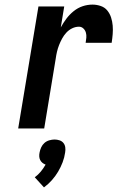

<svg xmlns="http://www.w3.org/2000/svg" viewBox="-20 -558 540 834"><path d="M59 0 147 -530H259L244 -439Q255 -459 268.5 -477Q282 -495 300 -509.5Q318 -524 339 -531Q360 -538 382 -538Q400 -538 417.5 -532Q435 -526 446 -512.5Q457 -499 462.5 -482Q468 -465 469.5 -447Q471 -429 469.5 -410Q468 -391 465 -372H352Q354 -383 355 -394.5Q356 -406 353 -416.5Q350 -427 342 -434.5Q334 -442 323 -442Q308 -442 293.5 -435Q279 -428 268 -416Q257 -404 249.5 -390Q242 -376 236.5 -362Q231 -348 227.5 -333Q224 -318 222 -303L172 0ZM171 256 131 212Q146 201 157.5 187Q169 173 178 157Q170 154 164 149Q158 144 154.5 137Q151 130 150.5 121.5Q150 113 152 104Q154 93 159 82Q164 71 173 63Q182 55 194 51.5Q206 48 217 48Q228 48 238.5 51.5Q249 55 255.5 63Q262 71 263.5 82Q265 93 263 104Q260 126 252 147Q244 168 232.5 187.5Q221 207 205.5 224.5Q190 242 171 256Z"/></svg>

Font: Iosevka Curly Oblique
Style: Bold
Weight: 700
Italic angle: -9°
Monospace: yes
Designer: Belleve Invis
Foundry: Belleve Invis
Version: Version 11.1.0; ttfautohint (v1.8.3)